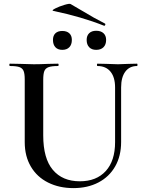

<svg xmlns="http://www.w3.org/2000/svg" viewBox="-20 -952 741 986"><path d="M480 -613Q478 -613 478 -619Q478 -625 480 -625L526 -624Q564 -622 586 -622Q604 -622 640 -624L684 -625Q686 -625 686 -619Q686 -613 684 -613Q645 -613 623.5 -584Q602 -555 602 -503V-223Q602 -151 571.5 -97.5Q541 -44 485.5 -15Q430 14 357 14Q284 14 227 -14.5Q170 -43 138.5 -96.5Q107 -150 107 -222V-544Q107 -574 101 -588Q95 -602 79.5 -607.5Q64 -613 31 -613Q28 -613 28 -619Q28 -625 31 -625L83 -624Q127 -622 154 -622Q184 -622 228 -624L278 -625Q281 -625 281 -619Q281 -613 278 -613Q245 -613 229 -607Q213 -601 207.5 -586.5Q202 -572 202 -542V-257Q202 -138 251.5 -79.5Q301 -21 390 -21Q475 -21 523 -73.5Q571 -126 571 -222V-503Q571 -555 547.5 -584Q524 -613 480 -613ZM254 -896Q243 -898 263.5 -908.5Q284 -919 311 -927Q338 -935 343 -931L396 -900Q467 -857 519 -831Q521 -830 521 -827Q521 -824 519 -821.5Q517 -819 514 -820Q398 -866 254 -896ZM252 -747Q252 -769 264.5 -781Q277 -793 300 -793Q323 -793 336 -781Q349 -769 349 -747Q349 -723 336 -709.5Q323 -696 300 -696Q277 -696 264.5 -709.5Q252 -723 252 -747ZM425 -747Q425 -769 438 -781.5Q451 -794 474 -794Q498 -794 511.5 -781.5Q525 -769 525 -747Q525 -723 511.5 -709.5Q498 -696 474 -696Q451 -696 438 -709.5Q425 -723 425 -747Z"/></svg>

Font: Cormorant Unicase SemiBold
Style: Regular
Weight: 600
Designer: Christian Thalmann (Catharsis Fonts)
Foundry: Catharsis Fonts
Version: Version 4.000